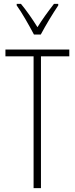

<svg xmlns="http://www.w3.org/2000/svg" viewBox="-20 -969 385 989"><path d="M155 -791H190C215 -838 251 -898 280 -941V-949H258C224 -905 200 -872 173 -829C147 -871 114 -918 88 -949H66V-941C91 -907 129 -840 155 -791ZM191 0V-679H337V-714H8V-679H153V0Z"/></svg>

Font: Noto Sans Kannada ExtraCondensed ExtraLight
Style: Regular
Weight: 200
Width: 2
Designer: Jelle Bosma - Monotype Design Team
Foundry: Monotype Imaging Inc.
Version: Version 2.005